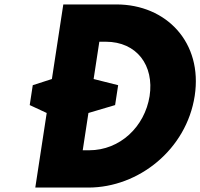

<svg xmlns="http://www.w3.org/2000/svg" viewBox="-20 -845 902 865"><path d="M401.8 -489 427.5 -657H456.5C596.5 -657 675.2 -550 654 -412C631.9 -274 520.7 -168 381.7 -168H352.7L378.4 -336L498.6 -371.6L512.3 -461.2ZM213.8 -489 127.6 -461.2 113.9 -371.6 190.4 -336 139 0H378C605 0 820.3 -172 857.2 -413C893.9 -653 730.2 -825 504.2 -825H265.2Z"/></svg>

Font: Sztylet
Style: BdObl
Weight: 700
Foundry: Cannot Into Space Fonts, PlusOne Fonts
Version: Version 0.12